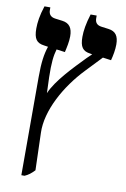

<svg xmlns="http://www.w3.org/2000/svg" viewBox="-97 -704 656 1000"><g transform="rotate(10 231.5 -203.5)"><path d="M89 240H106C126 231 139 221 157 202L151 4C147 -111 223 -251 323 -355L401 -437L445 -431C452 -457 458 -488 458 -516C458 -561 442 -584 404 -589L366 -594C343 -597 331 -609 331 -633V-647H299C283 -596 277 -557 277 -525C277 -472 292 -451 333 -446L343 -444L318 -420C259 -359 176 -275 146 -204L143 -287C141 -364 146 -403 156 -437L201 -431C207 -457 214 -488 214 -516C214 -561 197 -584 160 -589L121 -594C99 -597 86 -609 86 -633V-647H55C38 -596 33 -557 33 -526C33 -472 48 -451 89 -446L109 -443V-441C96 -402 89 -358 89 -280Z"/></g></svg>

Font: Noto Serif Hebrew SemiCondensed
Style: Bold
Weight: 700
Width: 4
Designer: Monotype Design Team
Foundry: Monotype Imaging Inc.
Version: Version 2.004